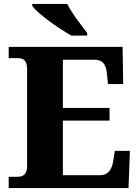

<svg xmlns="http://www.w3.org/2000/svg" viewBox="-20 -951 705 971"><path d="M24 0V-57H71Q85 -57 95 -62.5Q105 -68 111 -80Q117 -92 117 -111V-598Q117 -624 110.5 -636.5Q104 -649 93.5 -653Q83 -657 70 -657H24V-714H600L603 -526H526L521 -575Q519 -601 512 -617Q505 -633 491.5 -641Q478 -649 456 -649H298V-405H534V-341H298V-65H486Q507 -65 520.5 -74.5Q534 -84 542 -100.5Q550 -117 553 -139L561 -188H637L630 0ZM341 -771Q316 -785 286 -804.5Q256 -824 226.5 -846Q197 -868 174.5 -888Q152 -908 143 -921V-931H320Q331 -909 349 -882Q367 -855 387 -829Q407 -803 421 -784V-771Z"/></svg>

Font: Noto Serif Thai ExtraBold
Style: Regular
Weight: 800
Version: Version 2.001